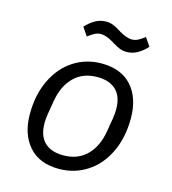

<svg xmlns="http://www.w3.org/2000/svg" viewBox="-110 -817 820 918"><g transform="rotate(15 300.0 -357.5)"><path d="M64 -206Q64 -302 99.5 -375.5Q135 -449 196.5 -488.5Q258 -528 334 -528Q432 -528 484 -469Q536 -410 536 -310Q536 -214 500.5 -140.5Q465 -67 403 -27.5Q341 12 265 12Q168 12 116 -47.5Q64 -107 64 -206ZM442 -222 452 -282 453 -287Q457 -315 457 -333Q457 -397 424 -428.5Q391 -460 331 -460Q260 -460 215.5 -416Q171 -372 158 -294L148 -234L147 -229Q143 -201 143 -183Q143 -119 176 -87.5Q209 -56 269 -56Q340 -56 384.5 -100Q429 -144 442 -222ZM363 -637 358 -640Q358 -640 357.5 -640.5Q357 -641 357 -641Q338 -652 322.5 -657.5Q307 -663 294 -663Q279 -663 264.5 -656Q250 -649 231 -634L203 -675Q222 -697 247.5 -712Q273 -727 302 -727Q322 -727 338 -720.5Q354 -714 373 -702L378 -699Q378 -699 378.5 -698.5Q379 -698 379 -698Q398 -687 413.5 -681.5Q429 -676 442 -676Q457 -676 471.5 -683Q486 -690 505 -705L533 -664Q514 -642 488.5 -627Q463 -612 434 -612Q414 -612 398 -618.5Q382 -625 363 -637Z"/></g></svg>

Font: iA Writer Mono V
Style: Regular
Weight: 400
Italic angle: -9.5°
Designer: Mike Abbink, Paul van der Laan, Pieter van Rosmalen
Foundry: Bold Monday
Version: Version 2.000